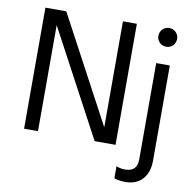

<svg xmlns="http://www.w3.org/2000/svg" viewBox="-102 -876 1198 1195"><g transform="rotate(10 497.5 -278.5)"><path d="M90 -765H222L580 -95V-765H668V0H536L178 -670V0H90ZM697 206V130Q722 141 753 141Q829 141 829 64V-545H915V57Q915 131 876 174Q837 217 768 217Q724 217 697 206ZM813 -715Q813 -740 830 -757Q847 -774 872 -774Q897 -774 914 -757Q931 -740 931 -715Q931 -690 914 -673Q897 -656 872 -656Q847 -656 830 -673Q813 -690 813 -715Z"/></g></svg>

Font: Application
Style: Regular
Weight: 400
Designer: Wei Huang
Foundry: Wei Huang
Version: Version 0.012